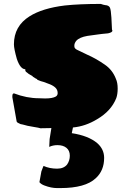

<svg xmlns="http://www.w3.org/2000/svg" viewBox="-20 -631 660 979"><path d="M580 -179Q580 -151 573 -131Q547 -65 475 -23Q416 13 352 19L346 48Q431 61 476 99Q511 130 511 174Q511 239 468 278Q415 328 288 328H271Q241 328 207 315Q190 309 181 298L191 243Q195 232 198 224.5Q201 217 202 215Q233 229 271 229Q305 229 322 208Q336 188 336 163Q336 137 319 123Q302 109 273 109Q250 109 231 118L233 78L242 22L186 23L174 20L151 16Q118 11 96 4Q84 3 75 -3Q67 -6 65 -11L43 -135V-140Q43 -147 44.5 -150.5Q46 -154 51 -155Q116 -130 179 -130Q199 -130 210 -129Q248 -129 265 -139Q274 -145 274 -156Q274 -172 264 -182.5Q254 -193 235 -201L203 -213Q189 -216 171 -224Q171 -225 170 -225.5Q169 -226 168 -228Q164 -229 151 -238L145 -241Q147 -241 147 -242Q147 -243 144 -244Q141 -246 132.5 -250.5Q124 -255 118 -261Q109 -266 109 -273V-278Q84 -278 66 -330Q51 -383 51 -405Q51 -498 131 -548Q196 -589 310 -603Q384 -611 494 -611Q508 -606 516 -605Q534 -604 540 -593Q543 -588 545 -573Q548 -557 551 -480Q553 -478 553 -474Q553 -466 531 -461Q507 -458 500 -458L477 -455Q438 -450 426 -448Q385 -441 369 -423Q359 -411 359 -398Q359 -391 361 -387Q363 -383 371 -378Q380 -373 423 -353Q469 -333 515 -301Q554 -274 571 -229Q580 -210 580 -179Z"/></svg>

Font: Sigmar One
Style: Regular
Weight: 400
Designer: Vernon Adams
Foundry: Vernon Adams
Version: Version 2.000